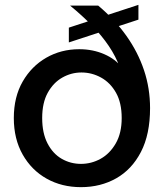

<svg xmlns="http://www.w3.org/2000/svg" viewBox="-20 -763 676 792"><path d="M551 -743V-682L264 -588V-649ZM314 -87Q357 -87 395 -108Q433 -129 457.5 -171.5Q482 -214 482 -276Q482 -339 458.5 -380.5Q435 -422 397 -443Q359 -464 316 -464Q274 -464 237 -443Q200 -422 177 -380.5Q154 -339 154 -276Q154 -214 176 -171.5Q198 -129 234.5 -108Q271 -87 314 -87ZM307 -560Q363 -560 410 -539.5Q457 -519 482 -485H474Q458 -530 429 -573Q400 -616 359.5 -657.5Q319 -699 269 -740H385Q454 -682 501.5 -615Q549 -548 574 -473.5Q599 -399 599 -317Q599 -209 561.5 -136.5Q524 -64 459.5 -27.5Q395 9 314 9Q235 9 172.5 -26Q110 -61 73.5 -125.5Q37 -190 37 -276Q37 -363 73.5 -426.5Q110 -490 171 -525Q232 -560 307 -560Z"/></svg>

Font: Parkinsans Light Medium
Style: Regular
Weight: 500
Version: Version 1.000